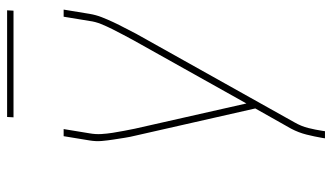

<svg xmlns="http://www.w3.org/2000/svg" viewBox="-217 -717 934 540"><g transform="rotate(-90 250.0 -447.0)"><path d="M131 0 132 -7Q136 -30 141.5 -52Q147 -74 158 -95L215 -196L139 -531Q135 -547 132.5 -563Q130 -579 127.5 -595Q125 -611 123.5 -627.5Q122 -644 125 -662L137 -735H157L145 -662Q142 -645 143 -629Q144 -613 146.5 -597Q149 -581 152 -565.5Q155 -550 158 -535L229 -221L407 -539Q415 -554 423 -569Q431 -584 438.5 -599Q446 -614 452.5 -630Q459 -646 461 -662L473 -735H493L481 -662Q478 -644 471.5 -627.5Q465 -611 457.5 -595Q450 -579 441.5 -563Q433 -547 425 -531L176 -86Q165 -67 160 -47Q155 -27 152 -7L151 0ZM190 -876 191 -894H491L490 -876Z"/></g></svg>

Font: Iosevka Curly Thin
Style: Italic
Weight: 100
Italic angle: -9°
Monospace: yes
Designer: Belleve Invis
Foundry: Belleve Invis
Version: Version 22.1.2; ttfautohint (v1.8.4)